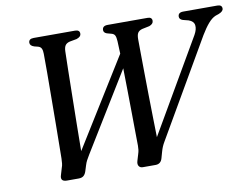

<svg xmlns="http://www.w3.org/2000/svg" viewBox="-76 -809 1207 919"><g transform="rotate(-10 527.5 -350.0)"><path d="M841.5 -679.5Q841.5 -700 867 -700H1032.5Q1055 -700 1055 -682Q1055 -668 1032 -659L1016 -653.5Q998 -646 980.2 -625.5Q962.5 -605 943 -572.5L670 -102Q663.5 -91 659 -80.5Q654.5 -70 650.5 -55.5L643 -29Q636 0 609.5 0H547.5Q534 0 528 -9.5Q522 -19 527 -35L536 -65Q539.5 -75.5 540.8 -85Q542 -94.5 542 -105.5Q541.5 -125.5 541.2 -167Q541 -208.5 540.2 -262.2Q539.5 -316 538.8 -373.5Q538 -431 537 -482.5L304.5 -103.5Q296 -89.5 290.5 -79.2Q285 -69 281 -55.5L272.5 -28.5Q268 -14.5 259.5 -7.2Q251 0 235 0H179Q144 0 155 -32L164.5 -64Q168.5 -74.5 169.5 -84.8Q170.5 -95 171 -109Q171 -127 171.8 -173Q172.5 -219 173 -280.2Q173.5 -341.5 174 -406.2Q174.5 -471 174.8 -526.8Q175 -582.5 174.5 -617Q174.5 -632.5 170.2 -642Q166 -651.5 154 -655L136 -659.5Q115.5 -666 115.5 -680.5Q115.5 -700 140 -700H341Q363.5 -700 363.5 -682Q363.5 -666 341 -659L308 -653Q292.5 -649.5 285.5 -639.8Q278.5 -630 278 -610Q277 -580 276 -523Q275 -466 273.8 -396Q272.5 -326 271.5 -255.2Q270.5 -184.5 270 -127L535 -554Q534 -593.5 532.5 -615Q531.5 -634 527 -643Q522.5 -652 510.5 -655L488.5 -661Q473.5 -666.5 473.5 -679Q473.5 -700 500 -700H693.5Q715 -700 715 -682Q715 -667 695 -659.5L659 -652Q643 -647.5 637 -636.8Q631 -626 631.5 -603.5Q631.5 -584 632 -542.5Q632.5 -501 633 -447Q633.5 -393 634.5 -335Q635.5 -277 636.5 -223.5Q637.5 -170 638.5 -130L900.5 -580.5Q915 -606.5 912.2 -626Q909.5 -645.5 885 -654L857.5 -661Q841.5 -666.5 841.5 -679.5Z"/></g></svg>

Font: Fraunces 72pt Soft
Style: Italic
Weight: 400
Italic angle: -16°
Version: Version 1.000;[b76b70a41]